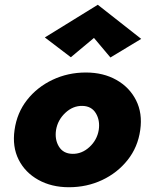

<svg xmlns="http://www.w3.org/2000/svg" viewBox="-20 -775 624 805"><path d="M374 -616 277 -535 168 -618 390 -755 572 -612 443 -534ZM41 -230Q51 -302 93.5 -356Q136 -410 200.5 -440.5Q265 -471 340 -471Q413 -471 468 -440Q523 -409 550.5 -354.5Q578 -300 568 -230Q558 -158 515 -104Q472 -50 408 -20Q344 10 269 10Q196 10 140.5 -21Q85 -52 58 -106Q31 -160 41 -230ZM215 -230Q209 -190 227 -160.5Q245 -131 283 -130Q323 -129 355 -158.5Q387 -188 394 -230Q400 -270 382 -300Q364 -330 326 -331Q286 -332 254 -302Q222 -272 215 -230Z"/></svg>

Font: Jost* Heavy
Style: Italic
Weight: 800
Italic angle: -10°
Version: Version 3.7